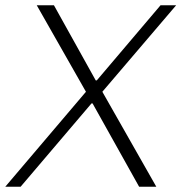

<svg xmlns="http://www.w3.org/2000/svg" viewBox="-27 -706 686 726"><path d="M-7 0 298 -359 112 -686H177L335 -402H339L580 -686H639L360 -359L564 0H499L323 -315H319L51 0Z"/></svg>

Font: Chivo Medium Thin
Style: Italic
Weight: 250
Italic angle: -8.05°
Version: Version 2.002